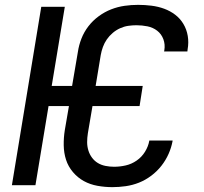

<svg xmlns="http://www.w3.org/2000/svg" viewBox="-20 -763 840 791"><path d="M443 8Q412 8 381.5 2.5Q351 -3 325.5 -17Q300 -31 280.5 -54Q261 -77 252 -105Q243 -133 242.5 -164.5Q242 -196 247 -227L264 -326H180L126 0H29L150 -735H247L193 -409H277L301 -550Q305 -577 315.5 -604Q326 -631 344 -654.5Q362 -678 386.5 -696Q411 -714 438 -724.5Q465 -735 493 -739Q521 -743 549 -743Q577 -743 604.5 -739.5Q632 -736 656.5 -727Q681 -718 701.5 -702.5Q722 -687 735.5 -664.5Q749 -642 753.5 -615Q758 -588 753 -560L752 -551H656L657 -556Q661 -580 653 -601.5Q645 -623 627.5 -636.5Q610 -650 587.5 -654.5Q565 -659 542 -659Q525 -659 508 -656.5Q491 -654 474.5 -646.5Q458 -639 444 -627Q430 -615 420 -600.5Q410 -586 404 -569.5Q398 -553 395 -536L374 -409H568L555 -326H361L342 -214Q339 -195 339 -177.5Q339 -160 344 -143.5Q349 -127 359 -113.5Q369 -100 383 -91.5Q397 -83 414.5 -79.5Q432 -76 450 -76Q474 -76 498 -81.5Q522 -87 543 -101.5Q564 -116 577.5 -138Q591 -160 595 -183V-184H691V-182Q686 -155 674.5 -129Q663 -103 645 -80Q627 -57 603 -39Q579 -21 552.5 -10.5Q526 0 498 4Q470 8 443 8Z"/></svg>

Font: Iosevka Aile Medium Oblique
Style: Regular
Weight: 500
Italic angle: -9°
Designer: Belleve Invis
Foundry: Belleve Invis
Version: Version 31.1.0; ttfautohint (v1.8.4)